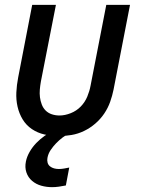

<svg xmlns="http://www.w3.org/2000/svg" viewBox="-20 -550 590 793"><path d="M224 12Q193 12 164 5.5Q135 -1 111.5 -17Q88 -33 73.5 -57Q59 -81 52.5 -109.5Q46 -138 47.5 -168.5Q49 -199 55 -230L113 -530H211L149 -214Q146 -197 144.5 -180.5Q143 -164 145 -148.5Q147 -133 152.5 -118.5Q158 -104 168.5 -93.5Q179 -83 194 -78Q209 -73 226 -73Q248 -73 272 -82.5Q296 -92 313.5 -110Q331 -128 340.5 -151Q350 -174 354 -196L419 -530H517L449 -180Q444 -155 435 -129.5Q426 -104 410.5 -81Q395 -58 373.5 -39.5Q352 -21 327 -9Q302 3 275.5 7.5Q249 12 224 12ZM195 223Q172 223 150.5 217Q129 211 112.5 197Q96 183 89 162Q82 141 87 117Q91 97 102.5 77Q114 57 130 40.5Q146 24 164.5 11Q183 -2 204 -12H271L269 0Q253 7 238.5 18Q224 29 211.5 42Q199 55 189 70Q179 85 176 102Q174 112 176.5 121.5Q179 131 186.5 137Q194 143 203.5 145.5Q213 148 223 148Q234 148 245 146Q256 144 266 142L252 216Q237 219 223 221Q209 223 195 223Z"/></svg>

Font: Lode Dark
Style: Bold Italic
Weight: 700
Italic angle: -11°
Monospace: yes
Designer: Belleve Invis
Foundry: Belleve Invis
Version: Version 29.2.0; ttfautohint (v1.8.3)